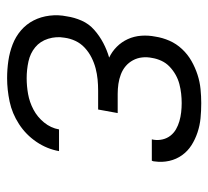

<svg xmlns="http://www.w3.org/2000/svg" viewBox="-43 -535 586 540"><g transform="rotate(90 250.0 -265.0)"><path d="M200 8Q175 8 151 4.5Q127 1 105 -7.5Q83 -16 65.5 -31Q48 -46 37.5 -66.5Q27 -87 24 -111.5Q21 -136 26 -160Q29 -181 38 -201.5Q47 -222 64 -237Q81 -252 101 -262.5Q121 -273 142 -279Q125 -287 111.5 -300.5Q98 -314 90 -331.5Q82 -349 80.5 -369Q79 -389 83 -409Q86 -429 94.5 -448.5Q103 -468 118 -484Q133 -500 151.5 -510.5Q170 -521 190 -527.5Q210 -534 230.5 -536Q251 -538 270 -538Q292 -538 312.5 -536Q333 -534 352.5 -527.5Q372 -521 388.5 -510.5Q405 -500 416.5 -484Q428 -468 432.5 -448Q437 -428 434 -407Q434 -405 433.5 -403Q433 -401 432 -399H372Q372 -401 372.5 -402Q373 -403 373 -404Q375 -417 372 -429.5Q369 -442 361.5 -451.5Q354 -461 343.5 -467Q333 -473 321 -476.5Q309 -480 296 -481.5Q283 -483 270 -483Q257 -483 243.5 -481.5Q230 -480 216.5 -476.5Q203 -473 190.5 -466Q178 -459 167.5 -449Q157 -439 151 -426Q145 -413 143 -400Q140 -386 141.5 -372Q143 -358 149.5 -346Q156 -334 166 -325.5Q176 -317 189 -312Q202 -307 216 -305Q230 -303 244 -303H298L288 -248H235Q219 -248 203.5 -246.5Q188 -245 172.5 -241Q157 -237 142 -229.5Q127 -222 114.5 -210.5Q102 -199 95 -184Q88 -169 86 -153Q82 -130 89 -107.5Q96 -85 113 -71Q130 -57 153 -52Q176 -47 200 -47Q222 -47 244.5 -51Q267 -55 288 -66Q309 -77 324.5 -96Q340 -115 344 -138H405Q399 -104 379 -74.5Q359 -45 329 -25.5Q299 -6 265.5 1Q232 8 200 8Z"/></g></svg>

Font: Iosevka Slab Light Oblique
Style: Regular
Weight: 300
Italic angle: -9°
Monospace: yes
Designer: Belleve Invis
Foundry: Belleve Invis
Version: Version 11.1.1; ttfautohint (v1.8.3)